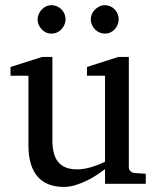

<svg xmlns="http://www.w3.org/2000/svg" viewBox="-20 -716 609 748"><path d="M389.2 0V-57.1Q376.5 -47.4 358.2 -35.2Q339.8 -22.9 318.6 -12.5Q297.4 -2 274.2 5.1Q251 12.2 229 12.2Q196.8 12.2 171.1 2.7Q145.5 -6.8 127.7 -26.6Q109.9 -46.4 100.3 -76.9Q90.8 -107.4 90.8 -149.9V-420.9H21V-455.1L144 -494.1H184.1V-168.9Q184.1 -142.6 189.2 -121.6Q194.3 -100.6 205.8 -85.9Q217.3 -71.3 235.8 -63.7Q254.4 -56.2 280.8 -56.2Q295.9 -56.2 311.5 -59.1Q327.1 -62 341.3 -66.7Q355.5 -71.3 367.9 -76.4Q380.4 -81.5 389.2 -85.9V-420.9H318.8V-455.1L440.9 -494.1H481.9V-64Q481.9 -54.7 488.5 -48.8Q495.1 -43 503.9 -42L547.9 -39.1V0ZM235.4 -641.1Q235.4 -629.9 231 -619.6Q226.6 -609.4 219.2 -601.6Q211.9 -593.8 201.9 -589.4Q191.9 -585 180.7 -585Q169.4 -585 159.7 -589.4Q149.9 -593.8 142.6 -601.6Q135.3 -609.4 130.9 -619.1Q126.5 -628.9 126.5 -640.1Q126.5 -650.9 130.9 -660.9Q135.3 -670.9 142.6 -678.7Q149.9 -686.5 159.7 -691.2Q169.4 -695.8 180.7 -695.8Q191.9 -695.8 201.9 -691.4Q211.9 -687 219.2 -679.7Q226.6 -672.4 231 -662.4Q235.4 -652.3 235.4 -641.1ZM442.4 -641.1Q442.4 -629.9 438.2 -619.6Q434.1 -609.4 426.8 -601.6Q419.4 -593.8 409.7 -589.4Q399.9 -585 388.7 -585Q377.4 -585 367.4 -589.4Q357.4 -593.8 349.9 -601.6Q342.3 -609.4 337.9 -619.6Q333.5 -629.9 333.5 -641.1Q333.5 -651.4 337.9 -661.4Q342.3 -671.4 350.1 -679Q357.9 -686.5 367.7 -691.2Q377.4 -695.8 388.7 -695.8Q399.9 -695.8 409.7 -691.4Q419.4 -687 426.8 -679.4Q434.1 -671.9 438.2 -661.9Q442.4 -651.9 442.4 -641.1Z"/></svg>

Font: BabelStone Ogham Stemless
Style: Regular
Weight: 400
Designer: Andrew West
Foundry: BabelStone
Version: Version 2.02 March 14, 2022